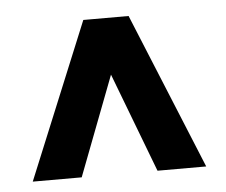

<svg xmlns="http://www.w3.org/2000/svg" viewBox="-36 -751 511 435"><g transform="rotate(-5 219.0 -533.5)"><path d="M305.7 -356 219.7 -582 133.3 -356H22L168 -710.9H271L416.5 -356Z"/></g></svg>

Font: Vazirmatn UI FD
Style: Bold
Weight: 700
Designer: Saber Rastikerdar
Foundry: Saber Rastikerdar
Version: Version 33.003